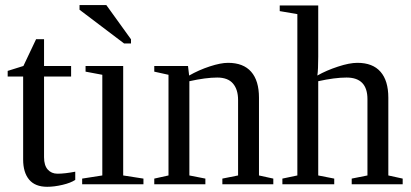

<svg xmlns="http://www.w3.org/2000/svg" viewBox="-20 -715 1596 745"><path d="M163.1 9.8Q116.2 9.8 93 -18.1Q69.8 -45.9 69.8 -96.2V-418H9.8V-439.9L70.8 -459L120.1 -563H150.9V-459H255.9V-418H150.9V-105Q150.9 -73.2 165.3 -57.1Q179.7 -41 203.1 -41Q231.4 -41 272 -48.8V-17.1Q254.9 -5.4 222.7 2.2Q190.4 9.8 163.1 9.8Z M458 -34.2 536.6 -22V0H298.8V-22L377 -34.2V-424.8L312 -437V-459H458ZM461.4 -546.4 288.6 -677.2V-695.3H392.6L488.3 -562.5V-546.4Z M713.9 -421.9Q751.5 -443.4 793.9 -457.3Q836.4 -471.2 864.7 -471.2Q924.3 -471.2 954.6 -436.5Q984.9 -401.9 984.9 -335.9V-34.2L1040.5 -22V0H842.8V-22L903.8 -34.2V-327.1Q903.8 -367.7 884 -390.9Q864.3 -414.1 822.8 -414.1Q778.8 -414.1 714.8 -399.9V-34.2L776.9 -22V0H578.6V-22L633.8 -34.2V-424.8L578.6 -437V-459H709.5Z M1214.8 -495.1Q1214.8 -444.3 1211.4 -421.9Q1246.6 -441.9 1291.3 -456.5Q1335.9 -471.2 1366.7 -471.2Q1426.3 -471.2 1456.5 -436.5Q1486.8 -401.9 1486.8 -335.9V-34.2L1542.5 -22V0H1344.7V-22L1405.8 -34.2V-330.1Q1405.8 -414.1 1324.7 -414.1Q1278.8 -414.1 1214.8 -399.9V-34.2L1276.9 -22V0H1075.7V-22L1133.8 -34.2V-660.2L1065.4 -671.9V-693.8H1214.8Z"/></svg>

Font: Tinos
Style: Regular
Weight: 400
Designer: Steve Matteson
Foundry: Monotype Imaging Inc.
Version: Version 1.23